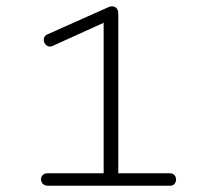

<svg xmlns="http://www.w3.org/2000/svg" viewBox="-20 -595 645 615"><path d="M358.9 -551.8C358.9 -568.4 348.6 -574.7 338.9 -574.7C335.4 -574.7 332 -574.2 329.1 -572.8L131.8 -484.9C123.5 -481.4 120.1 -474.6 120.1 -467.8C120.1 -457 128.4 -445.8 140.1 -445.8C142.6 -445.8 145.5 -446.3 148.4 -447.8L312 -522V-40H131.8C118.2 -40 111.3 -30.3 111.3 -20.5C111.3 -10.3 118.7 0 133.8 0H524.4C537.6 0 543.9 -9.8 543.9 -20C543.9 -29.8 537.6 -40 524.9 -40H358.9Z"/></svg>

Font: Cutive Mono
Style: Regular
Weight: 400
Monospace: yes
Designer: Vernon Adams
Foundry: Vernon Adams
Version: Version 1.002